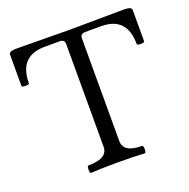

<svg xmlns="http://www.w3.org/2000/svg" viewBox="-120 -779 885 899"><g transform="rotate(-20 322.5 -329.5)"><path d="M281.2 -90.8V-603.5Q281.2 -626 257.8 -626H183.6Q54.2 -626 54.2 -491.2Q54.2 -484.4 35.6 -484.4Q17.1 -484.4 17.1 -491.2V-647Q17.1 -663.1 55.2 -663.1Q104.5 -663.1 184.1 -661.9Q263.7 -660.6 320.3 -660.6Q377 -660.6 456.1 -661.9Q535.2 -663.1 590.3 -663.1Q628.4 -663.1 628.4 -647V-491.2Q628.4 -484.4 609.9 -484.4Q591.3 -484.4 591.3 -491.2Q591.3 -626 463.4 -626H384.3Q359.4 -626 359.4 -603.5V-90.8Q359.4 -33.7 451.7 -33.7Q458.5 -33.7 458.5 -15.1Q458.5 3.4 451.7 3.4Q406.7 0 318.4 0Q230 0 185.1 3.4Q178.2 3.4 178.2 -15.1Q178.2 -33.7 185.1 -33.7Q281.2 -33.7 281.2 -90.8Z"/></g></svg>

Font: Junicode
Style: Regular
Weight: 400
Designer: Peter S. Baker
Foundry: Briery Creek Software
Version: Version 0.7.2